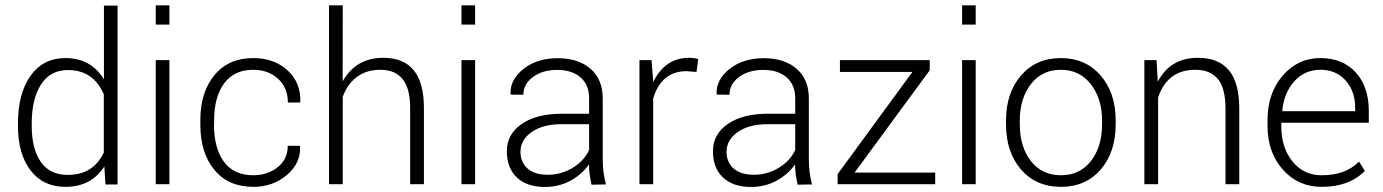

<svg xmlns="http://www.w3.org/2000/svg" viewBox="-20 -706 5302 736"><path d="M48.8 -223.6V-232.9Q48.8 -348.1 97.2 -415.8Q145.5 -483.4 231 -483.4Q328.1 -483.4 378.4 -402.3V-684.6H430.7V1H384.3L379.9 -67.9Q329.6 10.3 231 10.3Q145.5 10.3 97.2 -52.7Q48.8 -115.7 48.8 -223.6ZM101.6 -232.9V-223.6Q101.6 -134.8 136.5 -85.2Q171.4 -35.6 239.7 -35.6Q337.9 -35.6 377.9 -121.6V-344.7Q337.4 -437.5 240.7 -437.5Q172.9 -437.5 137.2 -382.1Q101.6 -326.7 101.6 -232.9Z M629.4 -475.6V0H577.1V-475.6ZM629.4 -685.5V-611.8H577.1V-685.5Z M800.8 -227.5H800.3Q800.3 -138.7 838.1 -86.4Q876 -34.2 950.7 -34.2Q1005.4 -34.2 1044.2 -64.9Q1083 -95.7 1083 -147H1129.4L1130.4 -144.5Q1132.8 -79.6 1079.1 -34.7Q1025.4 10.3 951.2 10.3Q855.5 10.3 801.8 -54.9Q748 -120.1 748 -227.5V-246.1Q748 -352.5 802 -418Q856 -483.4 950.7 -483.4Q1030.3 -483.4 1081.8 -436.8Q1133.3 -390.1 1131.3 -315.9L1130.4 -313H1083.5Q1083.5 -369.6 1045.9 -404.1Q1008.3 -438.5 950.7 -438.5Q877 -438.5 838.9 -386Q800.8 -333.5 800.8 -246.1Z M1449.7 -484.4Q1605 -484.4 1605 -293V0H1552.2V-293.9Q1552.2 -438.5 1438 -438.5Q1384.8 -438.5 1348.1 -411.1Q1311.5 -383.8 1293.9 -335V0H1241.2V-685.5H1293.9L1293.5 -394Q1343.8 -484.4 1449.7 -484.4Z M1801.3 -475.6V0H1749V-475.6ZM1801.3 -685.5V-611.8H1749V-685.5Z M2068.8 10.7Q2000 10.7 1961.4 -25.6Q1922.9 -62 1922.9 -126.7Q1922.9 -191.4 1979.7 -230.7Q2036.6 -270 2133.3 -270H2238.3V-329.1Q2238.3 -380.4 2205.6 -409.2Q2172.9 -438 2116 -438Q2059.1 -438 2022.7 -410.6Q1986.3 -383.3 1986.3 -342.8L1938 -343.3L1937 -345.7Q1934.6 -400.4 1986.6 -441.7Q2038.6 -482.9 2117.7 -482.9Q2196.8 -482.9 2243.7 -442.4Q2290.5 -401.9 2290.5 -328.1V-94.2Q2290.5 -44.9 2302.7 1L2247.6 2Q2237.8 -41 2237.8 -75.7Q2210 -36.6 2166 -12.9Q2122.1 10.7 2068.8 10.7ZM1975.1 -124Q1975.1 -84.5 2002 -60.3Q2028.8 -36.1 2079.8 -36.1Q2130.9 -36.1 2174.6 -62.3Q2218.3 -88.4 2238.3 -130.9V-230H2132.3Q2061.5 -230 2018.3 -200Q1975.1 -169.9 1975.1 -124Z M2483.9 0H2431.2V-475.6H2477.5L2483.9 -396.5V-391.1Q2528.8 -484.4 2622.1 -484.4Q2640.1 -484.4 2656.7 -479.5L2649.9 -430.2L2610.8 -433.1Q2562.5 -433.1 2530.3 -405.8Q2498 -378.4 2483.9 -328.1Z M2858.9 10.7Q2790 10.7 2751.5 -25.6Q2712.9 -62 2712.9 -126.7Q2712.9 -191.4 2769.8 -230.7Q2826.7 -270 2923.3 -270H3028.3V-329.1Q3028.3 -380.4 2995.6 -409.2Q2962.9 -438 2906 -438Q2849.1 -438 2812.7 -410.6Q2776.4 -383.3 2776.4 -342.8L2728 -343.3L2727.1 -345.7Q2724.6 -400.4 2776.6 -441.7Q2828.6 -482.9 2907.7 -482.9Q2986.8 -482.9 3033.7 -442.4Q3080.6 -401.9 3080.6 -328.1V-94.2Q3080.6 -44.9 3092.8 1L3037.6 2Q3027.8 -41 3027.8 -75.7Q3000 -36.6 2956.1 -12.9Q2912.1 10.7 2858.9 10.7ZM2765.1 -124Q2765.1 -84.5 2792 -60.3Q2818.8 -36.1 2869.9 -36.1Q2920.9 -36.1 2964.6 -62.3Q3008.3 -88.4 3028.3 -130.9V-230H2922.4Q2851.6 -230 2808.3 -200Q2765.1 -169.9 2765.1 -124Z M3564.9 -44.4V0H3190.9V-38.6L3477.5 -430.2H3199.7V-475.6H3543.9V-436.5L3255.9 -44.4Z M3720.2 -475.6V0H3668V-475.6ZM3720.2 -685.5V-611.8H3668V-685.5Z M3889.2 -243.7V-229.5Q3889.2 -143.6 3931.6 -88.9Q3974.1 -34.2 4046.9 -34.2Q4119.6 -34.2 4162.1 -89.1Q4204.6 -144 4204.6 -229.5V-243.7Q4204.6 -327.6 4161.6 -383.1Q4118.7 -438.5 4046.4 -438.5Q3974.1 -438.5 3931.6 -383.3Q3889.2 -328.1 3889.2 -243.7ZM3836.4 -229.5V-243.7Q3836.4 -350.1 3894 -416.7Q3951.7 -483.4 4046.4 -483.4Q4141.1 -483.4 4199 -416.7Q4256.8 -350.1 4256.8 -243.7V-229.5Q4256.8 -123 4199.5 -56.4Q4142.1 10.3 4046.9 10.3Q3951.7 10.3 3894 -56.2Q3836.4 -122.6 3836.4 -229.5Z M4366.7 -475.6H4413.6L4418 -392.6Q4465.8 -484.4 4572.3 -484.4Q4650.9 -484.4 4690.7 -436.8Q4730.5 -389.2 4730.5 -289.6V0H4677.7V-289.1Q4677.7 -368.7 4648.2 -403.6Q4618.7 -438.5 4562.5 -438.5Q4506.3 -438.5 4470.9 -410.4Q4435.5 -382.3 4419.4 -332V0H4366.7Z M5174.8 -293Q5174.8 -356.4 5138.2 -397.5Q5101.6 -438.5 5041.5 -438.5Q4981.4 -438.5 4941.7 -394.5Q4901.9 -350.6 4895.5 -282.2L4896.5 -279.8H5174.8ZM5046.4 10.3Q4956.5 10.3 4897.7 -55.7Q4838.9 -121.6 4838.9 -222.7V-247.1Q4838.9 -348.6 4897 -416Q4955.1 -483.4 5041 -483.4Q5127 -483.4 5177 -428.5Q5227.1 -373.5 5227.1 -280.3V-235.4H4891.6V-222.7Q4891.6 -140.6 4934.3 -87.4Q4977.1 -34.2 5046.4 -34.2Q5139.2 -34.2 5189.5 -86.9L5211.9 -50.8Q5152.3 10.3 5046.4 10.3Z"/></svg>

Font: Yantramanav Light
Style: Regular
Weight: 300
Version: Version 1.001;PS 1.0;hotconv 1.0.72;makeotf.lib2.5.5900; ttf